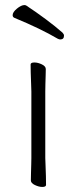

<svg xmlns="http://www.w3.org/2000/svg" viewBox="-20 -730 303 759"><path d="M233 -589Q233 -574 218 -574Q214 -574 208 -577Q174 -597 131.5 -617.5Q89 -638 38 -659Q30 -662 30 -670Q30 -682 47 -696Q64 -710 77 -710Q80 -710 84 -708Q122 -683 161 -654Q200 -625 227 -601Q233 -595 233 -589ZM104 -368Q104 -378 103 -399Q102 -420 101.5 -442Q101 -464 101 -475Q101 -483 116 -483Q130 -483 145.5 -475.5Q161 -468 161 -457Q161 -449 160.5 -432.5Q160 -416 159.5 -398Q159 -380 159 -368V-105Q159 -99 160 -78Q161 -57 161.5 -34Q162 -11 162 1Q162 9 147 9Q134 9 118 1.5Q102 -6 102 -17Q102 -25 102.5 -43.5Q103 -62 103.5 -80Q104 -98 104 -105Z"/></svg>

Font: Moon Stars Kai T Light
Style: Regular
Weight: 300
Designer: GuiWonder
Version: Version 1.101